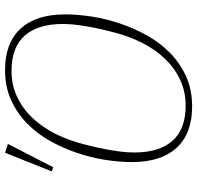

<svg xmlns="http://www.w3.org/2000/svg" viewBox="-30 -720 762 741"><g transform="rotate(-90 350.5 -349.0)"><path d="M314 -13Q367 -13 412 -33.5Q457 -54 493.5 -91.5Q530 -129 557 -182.5Q584 -236 600 -303Q610 -342 615.5 -371Q621 -400 624 -422Q627 -444 628 -459.5Q629 -475 629 -487Q629 -583 584 -634Q539 -685 448 -685Q395 -685 350 -664.5Q305 -644 268.5 -606.5Q232 -569 205 -515.5Q178 -462 162 -395Q152 -356 146.5 -327Q141 -298 138 -276Q135 -254 134 -238.5Q133 -223 133 -211Q133 -115 178 -64Q223 -13 314 -13ZM311 12Q206 12 151 -48Q96 -108 96 -220Q96 -268 104.5 -323Q113 -378 131.5 -432.5Q150 -487 178 -537Q206 -587 245.5 -625.5Q285 -664 336 -687Q387 -710 451 -710Q556 -710 611 -650Q666 -590 666 -478Q666 -430 657.5 -375Q649 -320 630.5 -265.5Q612 -211 584 -161Q556 -111 516.5 -72.5Q477 -34 426 -11Q375 12 311 12ZM132 -710 166 -699 76 -524 60 -530Z"/></g></svg>

Font: IBM Plex Serif ExtLt
Style: Italic
Weight: 200
Italic angle: -14°
Designer: Mike Abbink, Paul van der Laan, Pieter van Rosmalen
Foundry: Bold Monday
Version: Version 3.001